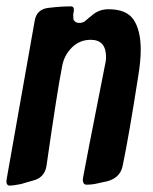

<svg xmlns="http://www.w3.org/2000/svg" viewBox="-34 -587 481 603"><path d="M-3 -4Q-14 -4 -14 -19L-13 -23V-25L75 -522Q81 -557 116 -562Q156 -567 189 -567Q198 -567 198 -557Q198 -550 197 -548V-546L196 -544V-542Q196 -532 196.5 -527.5Q197 -523 202 -519Q207 -515 216 -515Q228 -515 237 -524Q238 -525 244 -530Q250 -535 254 -538Q276 -558 307 -558Q364 -558 386 -524.5Q408 -491 408 -431Q408 -395 400 -347Q371 -161 351 -65Q342 -23 290 -15L272 -11Q256 -7 238 -7Q226 -7 226 -24L227 -28V-30Q233 -65 295 -379Q299 -394 299 -408Q299 -462 251 -462Q216 -462 191.5 -437.5Q167 -413 161 -378Q146 -303 112 -66Q106 -29 70 -20Q65 -19 52.5 -15Q40 -11 32 -9Q7 -4 -3 -4Z"/></svg>

Font: Bangerz Fix
Style: Regular
Weight: 400
Designer: vernon adams
Foundry: Vernon Adams
Version: Version 2.10;December 28, 2023;FontCreator 13.0.0.2683 64-bi